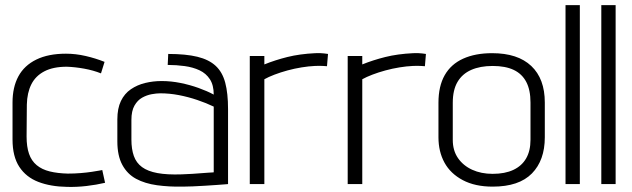

<svg xmlns="http://www.w3.org/2000/svg" viewBox="-20 -720 2471 751"><path d="M375 -433 389 -478Q354 -492 315 -501Q276 -510 238 -510Q169 -510 122 -487Q75 -464 52 -421.5Q29 -379 29 -319V-174Q29 -108 55.5 -67.5Q82 -27 130 -8.5Q178 10 243 11Q280 12 318.5 7.5Q357 3 391 -5L380 -55Q381 -55 370 -53Q359 -51 339.5 -48Q320 -45 295.5 -43Q271 -41 245 -41Q205 -42 174.5 -49.5Q144 -57 123.5 -74Q103 -91 93.5 -118.5Q84 -146 84 -186L85 -311Q86 -357 102.5 -390Q119 -423 153.5 -441Q188 -459 241 -459Q273 -458 309 -451.5Q345 -445 375 -433Z M816 -350Q790 -364 756.5 -376Q723 -388 686 -395.5Q649 -403 612 -403Q579 -403 548 -395.5Q517 -388 492 -371Q467 -354 453 -325Q439 -296 439 -253V-167Q439 -111 458.5 -75Q478 -39 512.5 -20.5Q547 -2 594 4.5Q641 11 695 10Q711 10 734 9Q757 8 781.5 6.5Q806 5 827 3.5Q848 2 860.5 1Q873 0 872 0V-293Q872 -355 861 -396.5Q850 -438 823.5 -462.5Q797 -487 752 -498Q707 -509 638 -509L636 -466Q670 -466 702.5 -461.5Q735 -457 760.5 -445Q786 -433 801 -410Q816 -387 816 -350ZM816 -303V-46Q816 -46 810.5 -45.5Q805 -45 793.5 -44.5Q782 -44 766.5 -42.5Q751 -41 732 -40Q713 -39 690 -38Q634 -36 596 -43Q558 -50 535.5 -66.5Q513 -83 503.5 -110Q494 -137 494 -174V-251Q494 -286 506 -307Q518 -328 536 -338Q554 -348 573 -351.5Q592 -355 607 -355Q643 -355 679.5 -348Q716 -341 751.5 -329Q787 -317 816 -303Z M1259 -461 1263 -509Q1263 -509 1248 -511Q1233 -513 1213 -512Q1152 -509 1104 -497Q1056 -485 1014 -468V-501H957V0H1014V-410Q1030 -419 1053.5 -428Q1077 -437 1104.5 -444.5Q1132 -452 1160 -456.5Q1188 -461 1211 -462Q1230 -463 1244.5 -462Q1259 -461 1259 -461Z M1642 -461 1646 -509Q1646 -509 1631 -511Q1616 -513 1596 -512Q1535 -509 1487 -497Q1439 -485 1397 -468V-501H1340V0H1397V-410Q1413 -419 1436.5 -428Q1460 -437 1487.5 -444.5Q1515 -452 1543 -456.5Q1571 -461 1594 -462Q1613 -463 1627.5 -462Q1642 -461 1642 -461Z M2111 -183V-319Q2111 -412 2058 -462Q2005 -512 1905 -512Q1839 -512 1791.5 -490.5Q1744 -469 1719.5 -426Q1695 -383 1695 -318V-183Q1695 -127 1718.5 -84Q1742 -41 1790 -15.5Q1838 10 1907 10Q2010 10 2060.5 -41.5Q2111 -93 2111 -183ZM2055 -319V-173Q2055 -130 2038 -100.5Q2021 -71 1988 -55.5Q1955 -40 1907 -40Q1862 -40 1827 -56Q1792 -72 1771.5 -101.5Q1751 -131 1751 -173V-318Q1751 -368 1769.5 -399.5Q1788 -431 1823 -446.5Q1858 -462 1907 -462Q1957 -462 1989.5 -446.5Q2022 -431 2038.5 -399.5Q2055 -368 2055 -319Z M2192 0H2248V-700H2192Z M2332 0H2388V-700H2332Z"/></svg>

Font: AdventPro_ExpandedRegular
Style: ExpandedRegular
Weight: 400
Width: 7
Designer: VivaRado, Andreas Kalpakidis
Foundry: VivaRado, Andreas Kalpakidis
Version: Version 3.000